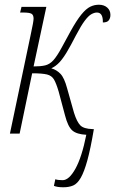

<svg xmlns="http://www.w3.org/2000/svg" viewBox="-20 -565 487 812"><path d="M248 227Q235 227 225 225.5Q215 224 208 221L214 193Q224 197 245 197Q272 197 299 148.5Q326 100 345 5Q304 3 285.5 -13.5Q267 -30 255 -77L228 -178Q218 -212 208.5 -228.5Q199 -245 179 -250Q159 -255 116 -255L63 0H22L110 -419Q122 -474 122 -486Q122 -502 113 -507Q104 -512 78 -512H65L71 -536H176L122 -284Q152 -284 171 -288.5Q190 -293 205.5 -310Q221 -327 241 -364L278 -432Q304 -479 324 -503.5Q344 -528 361.5 -536.5Q379 -545 398 -545Q420 -545 433.5 -533Q447 -521 447 -502Q447 -488 440 -479Q433 -470 415 -470Q416 -512 390 -512Q379 -512 366.5 -505Q354 -498 338.5 -477.5Q323 -457 301 -415Q279 -372 262.5 -344.5Q246 -317 231 -301Q216 -285 197 -276Q219 -270 235.5 -253Q252 -236 264 -191L293 -88Q305 -50 319.5 -35Q334 -20 372 -19H377Q363 64 349.5 113Q336 162 321.5 187Q307 212 289.5 219.5Q272 227 248 227Z"/></svg>

Font: Noto Serif ExtraCondensed ExtraLight
Style: Italic
Weight: 200
Width: 2
Italic angle: -12°
Designer: Monotype Design Team
Foundry: Monotype Imaging Inc.
Version: Version 2.014; ttfautohint (v1.8.4.7-5d5b)